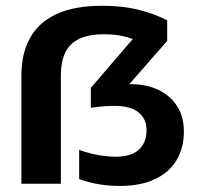

<svg xmlns="http://www.w3.org/2000/svg" viewBox="-20 -622 674 650"><path d="M546 -553V-483.5L380 -294L372.5 -333Q385 -335.5 396.8 -336.2Q408.5 -337 422 -337Q475 -337 515.5 -318Q556 -299 579.2 -263.2Q602.5 -227.5 602.5 -176.5Q602.5 -121 577.5 -79.5Q552.5 -38 504 -15.2Q455.5 7.5 385 7.5Q347.5 7.5 313.2 1.5Q279 -4.5 248 -15.5V-114.5Q268.5 -107 290.2 -101.8Q312 -96.5 332.8 -94Q353.5 -91.5 371.5 -91.5Q424 -91.5 450 -115.2Q476 -139 476 -181Q476 -220.5 448.5 -242Q421 -263.5 368.5 -263.5Q348.5 -263.5 329.2 -262Q310 -260.5 287.5 -257V-324.5L464 -530L454.5 -478Q428 -492.5 398.5 -499.2Q369 -506 332 -506Q279 -506 246.8 -489.8Q214.5 -473.5 200.2 -442.5Q186 -411.5 186 -367.5V0H52.5V-367Q52.5 -441 81.8 -493.8Q111 -546.5 171.8 -574.5Q232.5 -602.5 326 -602.5Q396 -602.5 451.5 -588.2Q507 -574 546 -553Z"/></svg>

Font: Encode Sans SC Condensed Thin SemiBold
Style: Regular
Weight: 600
Version: Version 3.002